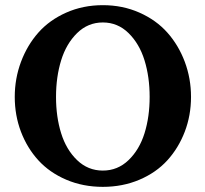

<svg xmlns="http://www.w3.org/2000/svg" viewBox="-20 -707 795 743"><path d="M695.1 -467.8Q719.2 -403.3 719.2 -332Q719.2 -260.7 695.1 -197.5Q670.9 -134.3 627.7 -86.7Q584.5 -39.1 519.5 -11.5Q454.6 16.1 377.9 16.1Q301.3 16.1 236.6 -11.5Q171.9 -39.1 128.4 -86.7Q85 -134.3 61 -197.5Q37.1 -260.7 37.1 -332Q37.1 -403.3 61.3 -467.8Q85.4 -532.2 128.4 -580.8Q171.4 -629.4 236.3 -658.2Q301.3 -687 377.9 -687Q454.6 -687 519.5 -658.2Q584.5 -629.4 627.7 -580.8Q670.9 -532.2 695.1 -467.8ZM539.3 -191.4Q559.1 -254.9 559.1 -332Q559.1 -409.2 539.3 -473.4Q519.5 -537.6 477.5 -578.9Q435.5 -620.1 377.9 -620.1Q320.3 -620.1 278.3 -578.9Q236.3 -537.6 216.6 -473.4Q196.8 -409.2 196.8 -332Q196.8 -254.9 216.6 -191.4Q236.3 -127.9 278.3 -87.4Q320.3 -46.9 377.9 -46.9Q435.5 -46.9 477.5 -87.4Q519.5 -127.9 539.3 -191.4Z"/></svg>

Font: Veleka
Style: Bold
Weight: 700
Designer: Stefan Peev, Context Ltd, 2016; SIL International, 1997-2014.
Foundry: Stefan Peev, Context Ltd, 2016
Version: Version 1.000